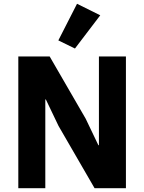

<svg xmlns="http://www.w3.org/2000/svg" viewBox="-20 -997 764 1017"><path d="M290 -330 223 -470H220V0H77V-698H243L434 -368L501 -228H504V-698H647V0H481ZM377 -740 289 -783 388 -977 511 -916Z"/></svg>

Font: Plexus Sans Bold
Style: Regular
Weight: 700
Version: Version 2.001;PS 002.001;hotconv 1.0.70;makeotf.lib2.5.58329